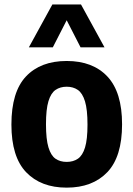

<svg xmlns="http://www.w3.org/2000/svg" viewBox="-20 -828 596 858"><path d="M278 10.5Q163 10.5 97 -58.2Q31 -127 31 -271.5Q31 -417.5 96.2 -486.5Q161.5 -555.5 278 -555.5Q395 -555.5 460.2 -485.8Q525.5 -416 525.5 -272.5Q525.5 -127.5 459.5 -58.5Q393.5 10.5 278 10.5ZM278 -104.5Q307.5 -104.5 328.2 -118.8Q349 -133 360 -169Q371 -205 371 -271Q371 -338.5 359.8 -375.2Q348.5 -412 327.8 -426.2Q307 -440.5 278 -440.5Q249 -440.5 228.2 -426.2Q207.5 -412 196.5 -375.8Q185.5 -339.5 185.5 -273Q185.5 -206 196.5 -169.5Q207.5 -133 228 -118.8Q248.5 -104.5 278 -104.5ZM109 -616.5 214 -808H342L447 -616.5H340L278 -737.5L216 -616.5Z"/></svg>

Font: Encode Sans SemiCondensed SemiCondensed
Style: Bold
Weight: 700
Width: 4
Designer: Multiple Designers
Foundry: Impallari Type
Version: Version 3.000; ttfautohint (v1.8.3) -l 8 -r 50 -G 200 -x 14 